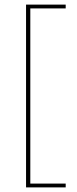

<svg xmlns="http://www.w3.org/2000/svg" viewBox="-20 -695 335 833"><path d="M93 118V-675H265V-658.5H111.5V101.5H265V118Z"/></svg>

Font: Anek Gurmukhi Thin
Style: Regular
Weight: 250
Designer: Sarang Kulkarni (Gurmukhi), Yesha Goshar (Latin)
Foundry: Ek Type
Version: Version 1.003